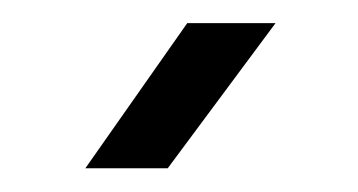

<svg xmlns="http://www.w3.org/2000/svg" viewBox="-20 -782 302 162"><path d="M52 -640 138 -762.5H212.5L121.5 -640Z"/></svg>

Font: Big Shoulders Text Thin SemiBold
Style: Regular
Weight: 600
Version: Version 2.002